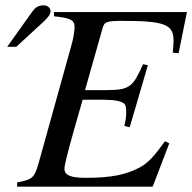

<svg xmlns="http://www.w3.org/2000/svg" viewBox="-20 -698 719 718"><path d="M679 -653H182V-637C244 -631 259 -623 259 -596C259 -584 254 -552 248 -532L125 -90C109 -32 100 -26 44 -16V0H551L613 -162L597 -170C559 -117 535 -89 503 -72C452 -45 398 -33 300 -33C244 -33 221 -43 221 -67C221 -79 232 -125 257 -213L289 -325H367C407 -325 434 -320 445 -310C450 -305 452 -296 452 -279C452 -261 450 -249 445 -227L465 -222L533 -454L515 -458C477 -373 466 -361 376 -361H298L364 -594C370 -616 380 -620 437 -620C594 -620 629 -607 629 -547C629 -534 628 -518 626 -501L648 -499ZM7 -523H41L129 -604C152 -625 169 -641 169 -656C169 -671 155 -678 144 -678C123 -678 112 -670 101 -655Z"/></svg>

Font: XITS
Style: Italic
Weight: 400
Italic angle: -16.33°
Designer: MicroPress Inc., with final additions and corrections provided by Coen Hoffman, Elsevier (retired)
Version: Version 1.302